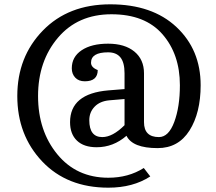

<svg xmlns="http://www.w3.org/2000/svg" viewBox="-20 -682 1000 888"><path d="M481 186Q290 186 175 64.5Q60 -57 60 -238Q60 -419 178 -540.5Q296 -662 490 -662Q684 -662 796 -557Q908 -452 908 -288Q908 -160 856.5 -78.5Q805 3 709 3Q593 3 565 -54Q504 -1 427 -1Q368 -1 336 -31.5Q304 -62 304 -117Q304 -249 481 -264L556 -270V-343Q556 -393 537 -416.5Q518 -440 480 -440Q401 -440 401 -392Q401 -370 432 -358Q432 -306 372 -306Q344 -306 328 -323Q312 -340 312 -366Q312 -419 357.5 -449.5Q403 -480 480 -480Q557 -480 601.5 -443.5Q646 -407 646 -343V-117Q646 -48 715 -48Q760 -48 786 -118Q812 -188 812 -288Q812 -431 731.5 -523.5Q651 -616 495.5 -616Q340 -616 248 -507.5Q156 -399 156 -238Q156 -77 245 31.5Q334 140 481 140Q574 140 645 95L675 134Q595 186 481 186ZM393 -126Q393 -48 453 -48Q501 -48 556 -103V-224L485 -218Q442 -214 417.5 -188.5Q393 -163 393 -126Z"/></svg>

Font: Cambo
Style: Regular
Weight: 400
Designer: Carolina Giovagnoli, Andres Torresi
Foundry: Carolina Giovagnoli, Andres Torresi
Version: Version 2.001